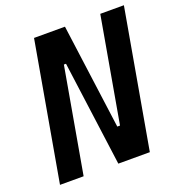

<svg xmlns="http://www.w3.org/2000/svg" viewBox="-126 -799 847 906"><g transform="rotate(-20 297.5 -346.5)"><path d="M314.9 0H473.1L595.2 -693.4H476.6L383.8 -166H370.1L299.3 -693.4H144L22 0H140.6L233.4 -527.3H244.1Z"/></g></svg>

Font: Cascadia Code SemiBold
Style: Italic
Weight: 600
Italic angle: -10°
Monospace: yes
Designer: Aaron Bell
Foundry: Saja Typeworks
Version: Version 2404.023